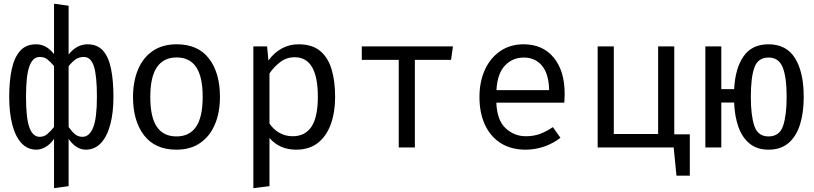

<svg xmlns="http://www.w3.org/2000/svg" viewBox="-20 -788 4348 1026"><path d="M268.7 -768.2 346.7 -757.4V-496.9Q369.2 -525.1 394.6 -538.2Q420 -551.3 447.2 -551.3Q501 -551.3 531.3 -516.4Q561.5 -481.5 573.8 -418.2Q586.2 -354.9 586.2 -270.8Q586.2 -185.6 569.2 -122.1Q552.3 -58.5 519.2 -23.3Q486.2 11.8 438.5 11.8Q387.2 11.8 346.7 -45.6V206.7L268.7 217.4V-45.6Q248.2 -16.4 223.1 -2.3Q197.9 11.8 174.9 11.8Q127.2 11.8 94.6 -23.3Q62.1 -58.5 45.6 -122.1Q29.2 -185.6 29.2 -270.8Q29.2 -354.9 42.8 -418.2Q56.4 -481.5 87.7 -516.4Q119 -551.3 172.8 -551.3Q199.5 -551.3 223.1 -539Q246.7 -526.7 268.7 -499ZM192.3 -483.6Q155.4 -483.6 137.2 -434.4Q119 -385.1 119 -270.8Q119 -155.9 137.2 -106.4Q155.4 -56.9 192.3 -56.9Q214.9 -56.9 231.3 -70.3Q247.7 -83.6 268.7 -109.2V-435.4Q248.2 -459 232.3 -471.3Q216.4 -483.6 192.3 -483.6ZM428.2 -483.6Q403.1 -483.6 384.9 -471.3Q366.7 -459 346.7 -434.4V-109.2Q365.1 -83.6 381.5 -70.3Q397.9 -56.9 420.5 -56.9Q457.9 -56.9 477.9 -106.7Q497.9 -156.4 497.9 -270.8Q497.9 -385.1 481.5 -434.4Q465.1 -483.6 428.2 -483.6Z M924.1 -551.3Q1038.5 -551.3 1096.9 -474.9Q1155.4 -398.5 1155.4 -270.3Q1155.4 -187.7 1128.7 -124.1Q1102.1 -60.5 1050.3 -24.4Q998.5 11.8 923.1 11.8Q808.7 11.8 749.7 -65.1Q690.8 -142.1 690.8 -269.2Q690.8 -352.3 717.4 -416.2Q744.1 -480 796.2 -515.6Q848.2 -551.3 924.1 -551.3ZM924.1 -481Q854.4 -481 818.7 -429.2Q783.1 -377.4 783.1 -269.2Q783.1 -162.1 818.2 -110.5Q853.3 -59 923.1 -59Q992.8 -59 1027.9 -110.8Q1063.1 -162.6 1063.1 -270.3Q1063.1 -377.9 1028.2 -429.5Q993.3 -481 924.1 -481Z M1575.4 -551.3Q1647.2 -551.3 1690 -516.4Q1732.8 -481.5 1751.8 -418.2Q1770.8 -354.9 1770.8 -270.3Q1770.8 -188.7 1747.9 -124.9Q1725.1 -61 1679 -24.6Q1632.8 11.8 1562.6 11.8Q1473.8 11.8 1420 -50.8V206.7L1333.8 217.4V-540H1407.2L1414.4 -464.6Q1444.1 -506.2 1485.1 -528.7Q1526.2 -551.3 1575.4 -551.3ZM1554.9 -482.1Q1510.3 -482.1 1475.9 -455.1Q1441.5 -428.2 1420 -395.4V-127.7Q1441 -96.4 1473.1 -78.2Q1505.1 -60 1543.6 -60Q1610.8 -60 1644.6 -111.3Q1678.5 -162.6 1678.5 -270.8Q1678.5 -482.1 1554.9 -482.1Z M2400.5 -540 2390.3 -468.2H2196.9V0H2110.8V-468.2H1913.3V-540Z M2632.3 -239.5Q2635.9 -145.6 2681.8 -102.8Q2727.7 -60 2790.3 -60Q2831.8 -60 2865.1 -72.3Q2898.5 -84.6 2934.4 -108.7L2974.9 -51.8Q2937.4 -22.1 2888.7 -5.1Q2840 11.8 2789.2 11.8Q2710.3 11.8 2655.1 -23.6Q2600 -59 2571 -122.3Q2542.1 -185.6 2542.1 -269.2Q2542.1 -351.3 2571 -414.9Q2600 -478.5 2653.1 -514.9Q2706.2 -551.3 2777.9 -551.3Q2880 -551.3 2938.7 -480.5Q2997.4 -409.7 2997.4 -286.7Q2997.4 -272.8 2996.7 -260.5Q2995.9 -248.2 2995.4 -239.5ZM2779 -480.5Q2719 -480.5 2678.5 -437.9Q2637.9 -395.4 2632.8 -306.2H2914.4Q2912.8 -392.8 2876.4 -436.7Q2840 -480.5 2779 -480.5Z M3666.2 -70.3V150.8H3594.9L3580 0H3173.8V-540H3260V-71.8H3496.9V-540H3583.1V-70.3Z M4086.7 -551.3Q4182.6 -551.3 4228.7 -476.7Q4274.9 -402.1 4274.9 -270.3Q4274.9 -186.2 4255.1 -122.8Q4235.4 -59.5 4193.8 -23.8Q4152.3 11.8 4086.7 11.8Q4025.1 11.8 3985.4 -21Q3945.6 -53.8 3925.6 -110.8Q3905.6 -167.7 3903.1 -240H3834.4V0H3749.2V-540H3834.4V-311.8H3903.1Q3908.7 -422.6 3953.3 -486.9Q3997.9 -551.3 4086.7 -551.3ZM4086.7 -480.5Q4031.3 -480.5 4011.8 -428.5Q3992.3 -376.4 3992.3 -269.2Q3992.3 -171.3 4011 -115.1Q4029.7 -59 4086.7 -59Q4145.6 -59 4164.6 -115.4Q4183.6 -171.8 4183.6 -270.3Q4183.6 -376.9 4162.3 -428.7Q4141 -480.5 4086.7 -480.5Z"/></svg>

Font: FiraCode Nerd Font
Style: Regular
Weight: 400
Designer: Carrois Corporate, Edenspiekermann AG, Nikita Prokopov
Foundry: Carrois Corporate, Edenspiekermann AG, Nikita Prokopov
Version: Version 6.002;Nerd Fonts 3.4.0